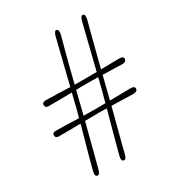

<svg xmlns="http://www.w3.org/2000/svg" viewBox="-170 -813 859 929"><g transform="rotate(-30 259.5 -348.0)"><path d="M269.5 -15Q263.5 9 250.5 6Q237 3.5 243 -22Q249.5 -48.5 260 -86.8Q270.5 -125 282.2 -168.2Q294 -211.5 305.5 -253Q290.5 -253.5 277 -253.8Q263.5 -254 252.5 -254Q238.5 -253.5 220.8 -253.2Q203 -253 184 -253Q172.5 -209.5 160.8 -163.8Q149 -118 138.8 -78.8Q128.5 -39.5 122 -15Q116 9 102.5 6Q89.5 3.5 95.5 -22Q102 -48.5 112.5 -86.5Q123 -124.5 135 -167.5Q147 -210.5 158.5 -252.5Q124 -252 91.5 -251.8Q59 -251.5 38 -251.5Q19 -250.5 18 -268Q18 -282.5 38 -282.5Q60 -282.5 94.8 -281.5Q129.5 -280.5 165.5 -279Q171.5 -300.5 176.5 -320.2Q181.5 -340 185.5 -356.5Q188 -367 191 -379Q194 -391 197.5 -404Q161.5 -403.5 126 -403.2Q90.5 -403 68.5 -403Q49.5 -402 48.5 -419.5Q48.5 -434.5 68 -434.5Q91.5 -434.5 129 -433.2Q166.5 -432 204 -430.5Q214.5 -474 226.2 -521Q238 -568 248.2 -609.8Q258.5 -651.5 265.5 -679.5Q273 -708 285.5 -702.5Q297.5 -698.5 290.5 -670Q283 -643.5 272.5 -603.5Q262 -563.5 250.2 -518Q238.5 -472.5 228 -430Q240.5 -429.5 252 -429.5Q263.5 -429.5 273.5 -429.5Q289.5 -429.5 309.5 -429.8Q329.5 -430 351 -430Q362 -473.5 373.5 -520.5Q385 -567.5 395.5 -609.5Q406 -651.5 413 -679.5Q420.5 -707.5 433.5 -702.5Q444.5 -699 437.5 -670Q430.5 -643.5 420 -603.5Q409.5 -563.5 398 -518.2Q386.5 -473 375.5 -430.5Q438 -431 477.5 -432Q501 -432 501 -417.5Q501 -401.5 477 -400.5Q458 -401 429 -402Q400 -403 369 -403.5Q360.5 -369 354 -343.5Q350.5 -329.5 346.2 -312.8Q342 -296 337.5 -278Q370 -278.5 401.2 -279Q432.5 -279.5 452 -280Q475.5 -280 476 -266Q475.5 -250 451.5 -249Q431 -249.5 398 -250.5Q365 -251.5 331 -252.5Q320 -209 308 -163.8Q296 -118.5 285.8 -79.2Q275.5 -40 269.5 -15ZM206.5 -343.5Q203 -329.5 199 -313Q195 -296.5 190.5 -278.5Q208 -278 224 -277.8Q240 -277.5 253 -277.5Q265.5 -277.5 280.5 -277.5Q295.5 -277.5 312 -278Q318 -299.5 323.2 -319.5Q328.5 -339.5 333 -356.5Q335.5 -367 338.5 -379.2Q341.5 -391.5 345 -404.5Q325 -405 306.5 -405.2Q288 -405.5 273 -405.5Q262 -405.5 249 -405.2Q236 -405 221.5 -404.5Q213 -369.5 206.5 -343.5Z"/></g></svg>

Font: Fraunces 144pt SuperSoft Thin
Style: Regular
Weight: 100
Version: Version 1.000;[0bf87f6ff]